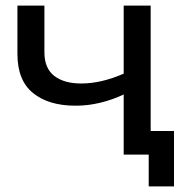

<svg xmlns="http://www.w3.org/2000/svg" viewBox="-20 -550 674 683"><path d="M249 -174Q153 -174 97.5 -219Q42 -264 42 -358V-530H138V-364Q138 -307 173 -280Q208 -253 269 -253Q340 -253 420 -288V-530H516V0H420V-214Q380 -195 336.5 -184.5Q293 -174 249 -174ZM509 113V0H420V-84H599V113Z"/></svg>

Font: Montserrat Medium
Style: Regular
Weight: 500
Designer: Julieta Ulanovsky
Foundry: Julieta Ulanovsky
Version: Version 9.000; ttfautohint (v1.8.4.7-5d5b)